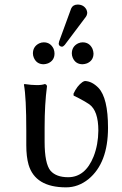

<svg xmlns="http://www.w3.org/2000/svg" viewBox="-20 -804 532 834"><path d="M316.9 -784.2Q343.8 -784.2 355.5 -762.2Q358.4 -755.4 358.9 -749Q358.4 -738.8 353 -731L261.2 -608.9Q254.9 -601.6 249 -601.1Q236.3 -602.5 234.9 -613.8Q235.4 -618.2 236.8 -624L289.1 -767.1Q296.4 -783.7 316.9 -784.2ZM123 -571.8Q123 -602.1 150.4 -615.7Q160.2 -620.1 169.9 -620.1Q199.7 -620.1 212.9 -591.8Q216.8 -581.5 216.8 -571.8Q216.8 -541 188.5 -528.8Q179.2 -525.4 169.9 -524.9Q139.2 -524.9 127 -553.2Q123 -562.5 123 -571.8ZM292 -571.8Q292 -602.1 319.3 -615.7Q329.1 -620.1 338.9 -620.1Q368.7 -620.1 381.8 -591.8Q385.7 -581.5 386.2 -571.8Q386.2 -541 357.9 -528.8Q348.6 -525.4 338.9 -524.9Q308.1 -524.9 295.9 -553.2Q292 -562.5 292 -571.8ZM173.8 -251V-189Q173.8 -92.8 199.7 -62Q224.6 -34.2 275.9 -34.2Q350.6 -34.2 386.7 -124.5Q406.7 -175.8 407.2 -236.8Q407.2 -322.8 367.7 -351.1Q361.8 -355 349.1 -362.8Q322.8 -377.9 299.8 -388.7Q299.8 -388.7 299.3 -397Q314.9 -431.2 337.9 -447.3Q344.7 -451.7 349.1 -452.1Q379.4 -451.2 407.7 -422.4Q449.2 -378.4 449.2 -249Q449.2 -95.7 364.3 -25.9Q319.8 9.8 267.1 9.8Q132.8 9.8 104 -88.9Q94.2 -123.5 94.2 -172.9V-234.9Q94.2 -381.8 84 -436L85.9 -439Q149.9 -429.7 174.8 -439Q183.1 -437 184.1 -429.2Q173.8 -351.6 173.8 -251Z"/></svg>

Font: Linux Biolinum O
Style: Regular
Weight: 400
Designer: Philipp H. Poll
Foundry: Philipp H. Poll
Version: Version 1.0.4